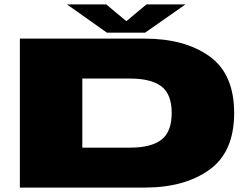

<svg xmlns="http://www.w3.org/2000/svg" viewBox="-20 -850 1125 870"><path d="M70 0H635Q816 0 928.5 -80.5Q1041 -161 1041 -338Q1041 -515 929 -595Q817 -675 635 -675H70ZM353 -181V-494H570Q665 -494 711.5 -458.5Q758 -423 758 -338Q758 -253 711.5 -217Q665 -181 570 -181ZM464.5 -702H637.5L820.5 -830H643.5L552.5 -754L461.5 -830H283.5Z"/></svg>

Font: Anybody ExtraExpanded Black
Style: Regular
Weight: 900
Width: 8
Version: Version 1.113;gftools[0.9.25]